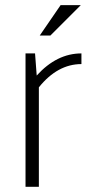

<svg xmlns="http://www.w3.org/2000/svg" viewBox="-20 -718 350 738"><path d="M78.1 0V-512.7H114.7L121.1 -427.7Q198.2 -512.7 293 -512.7V-471.7Q201.2 -471.7 129.4 -382.3V0ZM212.9 -698.2H290.5L173.8 -581.5H132.8Z"/></svg>

Font: Voltera Light
Style: Light
Weight: 300
Designer: Bernd Montag
Version: Version 1.301